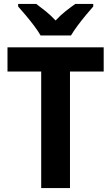

<svg xmlns="http://www.w3.org/2000/svg" viewBox="-20 -954 564 974"><path d="M335 0H189V-591H18V-714H506V-591H335ZM186 -774Q174 -795 153.5 -822.5Q133 -850 111 -876Q89 -902 72 -921V-934H164Q186 -918 212 -897Q238 -876 262 -850Q287 -877 313 -897.5Q339 -918 362 -934H453V-921Q437 -903 415 -876.5Q393 -850 373 -823Q353 -796 340 -774Z"/></svg>

Font: Noto Sans SemiCondensed
Style: Bold
Weight: 700
Width: 4
Designer: Monotype Design Team
Foundry: Monotype Imaging Inc.
Version: Version 2.013; ttfautohint (v1.8.4.7-5d5b)